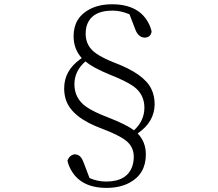

<svg xmlns="http://www.w3.org/2000/svg" viewBox="-20 -786 1040 916"><path d="M496.1 -225.6Q584 -191.4 619.1 -164.1Q668.9 -210 668.9 -272.5Q668.9 -335.9 617.2 -374Q581.1 -399.4 506.8 -428.7Q422.9 -462.9 387.7 -493.2Q335 -447.3 335 -383.8Q335 -316.4 391.6 -276.4Q426.8 -252 496.1 -225.6ZM626 -644.5 597.7 -717.8Q555.7 -735.4 517.6 -735.4Q411.1 -735.4 391.6 -655.3Q388.7 -640.6 388.7 -624Q388.7 -565.4 439.5 -530.3Q470.7 -508.8 525.4 -487.3Q668 -433.6 702.1 -361.3Q717.8 -329.1 717.8 -288.1Q716.8 -204.1 636.7 -149.4Q675.8 -109.4 675.8 -48.8Q675.8 43.9 597.7 85.9Q551.8 110.4 488.3 110.4Q348.6 110.4 306.6 -2Q303.7 -10.7 301.8 -18.6Q310.5 -45.9 335.9 -49.8Q365.2 -49.8 377.9 -12.7Q378.9 -11.7 378.9 -10.7L407.2 63.5Q445.3 80.1 486.3 80.1Q585.9 80.1 611.3 6.8Q618.2 -14.6 618.2 -38.1Q618.2 -87.9 577.1 -118.2Q543.9 -142.6 469.7 -170.9Q321.3 -224.6 293.9 -311.5Q286.1 -336.9 286.1 -364.3Q286.1 -449.2 363.3 -503.9Q367.2 -506.8 370.1 -508.8Q331.1 -551.8 331.1 -613.3Q331.1 -702.1 408.2 -742.2Q453.1 -765.6 514.6 -765.6Q648.4 -765.6 693.4 -666Q699.2 -652.3 703.1 -637.7Q702.1 -613.3 678.7 -607.4Q673.8 -606.4 669.9 -606.4Q639.6 -608.4 626 -644.5Z"/></svg>

Font: GenYoMin JP Light
Style: Regular
Weight: 300
Version: Version 1.001;PS 1;hotconv 16.6.51;makeotf.lib2.5.65220 DEVE